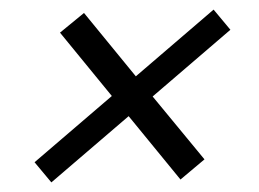

<svg xmlns="http://www.w3.org/2000/svg" viewBox="-20 -491 540 400"><path d="M87 -111 52 -153 213 -291 105 -423 155 -464 263 -332 425 -471 460 -429 298 -290 406 -159 356 -117 248 -249Z"/></svg>

Font: DM Sans 12pt Light
Style: Italic
Weight: 300
Italic angle: -10°
Version: Version 4.004;gftools[0.9.30]